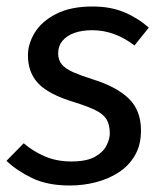

<svg xmlns="http://www.w3.org/2000/svg" viewBox="-22 -559 503 591"><path d="M263 -539Q318 -539 360 -521.5Q402 -504 436 -474L392 -419Q362 -442 329.5 -454Q297 -466 262 -466Q230 -466 206.5 -457.5Q183 -449 170 -433Q157 -417 157 -395Q157 -374 168.5 -360.5Q180 -347 204 -336.5Q228 -326 263 -315Q337 -292 374.5 -255.5Q412 -219 412 -157Q412 -113 393.5 -81Q375 -49 343.5 -28.5Q312 -8 273 2Q234 12 193 12Q124 12 76.5 -11Q29 -34 -2 -64L51 -118Q80 -93 116.5 -77.5Q153 -62 197 -62Q244 -62 269.5 -76Q295 -90 305.5 -110.5Q316 -131 316 -148Q316 -175 306 -191.5Q296 -208 271.5 -220Q247 -232 205 -245Q129 -268 96.5 -301.5Q64 -335 64 -389Q64 -424 85 -458.5Q106 -493 150.5 -516Q195 -539 263 -539Z"/></svg>

Font: Fira Sans Variable
Style: Italic
Weight: 397
Italic angle: -8°
Designer: Carrois Corporate & Edenspiekermann AG
Foundry: Carrois Corporate GbR & Edenspiekermann AG
Version: Version 4.202